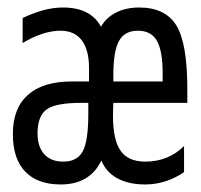

<svg xmlns="http://www.w3.org/2000/svg" viewBox="-20 -485 540 517"><path d="M217.8 -178.7V-208H198.2Q128.9 -208 105 -189.9Q81.1 -171.9 81.1 -126Q81.1 -89.8 99.1 -69.8Q117.2 -49.8 150.4 -49.8Q187.5 -49.8 202.6 -77.1Q217.8 -104.5 217.8 -178.7ZM418 -265.6V-287.1Q418 -348.6 402.3 -375.5Q386.7 -402.3 351.6 -402.3Q315.4 -402.3 300.3 -374.5Q285.2 -346.7 285.2 -283.2V-265.6ZM484.4 -208H285.2Q285.2 -202.1 284.7 -195.3Q284.2 -188.5 284.2 -173.8Q284.2 -108.4 304.7 -79.1Q325.2 -49.8 371.1 -49.8Q402.3 -49.8 428.7 -60.5Q455.1 -71.3 475.6 -91.8V-21.5Q453.1 -5.9 426.3 2.9Q399.4 11.7 371.1 11.7Q326.2 11.7 295.9 -4.9Q265.6 -21.5 252.9 -52.7Q237.3 -20.5 210 -4.4Q182.6 11.7 143.6 11.7Q81.1 11.7 47.9 -22.9Q14.6 -57.6 14.6 -124Q14.6 -193.4 55.2 -229.5Q95.7 -265.6 172.9 -265.6H219.7V-301.8Q219.7 -350.6 200.2 -376.5Q180.7 -402.3 142.6 -402.3Q119.1 -402.3 92.8 -393.6Q66.4 -384.8 41 -369.1V-436.5Q72.3 -451.2 98.6 -458Q125 -464.8 149.4 -464.8Q186.5 -464.8 211.9 -452.1Q237.3 -439.5 252 -413.1Q265.6 -437.5 292.5 -451.2Q319.3 -464.8 354.5 -464.8Q424.8 -464.8 454.6 -417Q484.4 -369.1 484.4 -245.1Z"/></svg>

Font: BabelStone Xiangqi Colour
Style: Regular
Weight: 400
Designer: Andrew West
Foundry: BabelStone
Version: Version 11.001 November 01, 2021